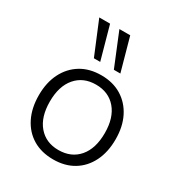

<svg xmlns="http://www.w3.org/2000/svg" viewBox="-179 -872 931 999"><g transform="rotate(30 286.5 -372.0)"><path d="M287 8Q216 8 164.5 -23Q113 -54 84.5 -111Q56 -168 56 -245Q56 -321 84.5 -377.5Q113 -434 164.5 -465.5Q216 -497 287 -497Q357 -497 408.5 -465.5Q460 -434 488.5 -377.5Q517 -321 517 -245Q517 -168 488.5 -111Q460 -54 408.5 -23Q357 8 287 8ZM286 -48Q363 -48 407.5 -100Q452 -152 452 -245Q452 -337 407.5 -389Q363 -441 287 -441Q211 -441 166.5 -389Q122 -337 122 -245Q122 -152 166.5 -100Q211 -48 286 -48ZM328 -554 247 -752H312L367 -554ZM208 -554 126 -752H191L246 -554Z"/></g></svg>

Font: Nunito Sans 10pt Light
Style: Regular
Weight: 300
Designer: Vernon Adams
Foundry: Vernon Adams
Version: Version 3.101;gftools[0.9.27]